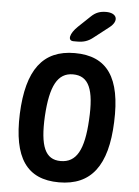

<svg xmlns="http://www.w3.org/2000/svg" viewBox="-58 -860 691 953"><g transform="rotate(5 287.5 -383.5)"><path d="M272 48C432 48 511 -56 519 -274C528 -495 457 -598 295 -598C136 -598 58 -494 49 -274C41 -55 111 48 272 48ZM174 -274C183 -425 219 -492 295 -492C374 -492 403 -426 394 -274C386 -124 350 -58 271 -58C194 -58 166 -123 174 -274ZM283 -656H303C332 -656 355 -663 378 -681L455 -741C500 -776 487 -815 432 -815C402 -815 380 -807 358 -786L299 -730C259 -692 252 -656 283 -656Z"/></g></svg>

Font: 寒蝉团圆体 Round
Style: Regular
Weight: 500
Designer: 寒蝉字型
Version: Version 2.700;Glyphs 3.1.1 (3135)